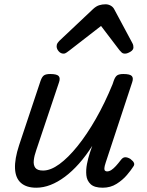

<svg xmlns="http://www.w3.org/2000/svg" viewBox="-20 -860 685 895"><path d="M149 15Q103 15 77.5 -7.5Q52 -30 50 -74.5Q48 -119 69 -183L169 -483Q176 -503 185.5 -509Q195 -515 214 -515Q245 -515 253.5 -505.5Q262 -496 255 -476L149 -160Q140 -135 137.5 -113Q135 -91 144.5 -78Q154 -65 181 -65Q216 -65 257 -95Q298 -125 341.5 -179Q385 -233 427 -306.5Q469 -380 505 -468L510 -483Q517 -503 526.5 -509Q536 -515 555 -515Q586 -515 594.5 -505.5Q603 -496 596 -476L473 -103Q467 -85 466.5 -76Q466 -67 470 -64Q474 -61 479 -61Q489 -61 499 -67.5Q509 -74 520 -86Q531 -98 544 -115Q553 -127 564 -127Q575 -127 588 -119Q601 -109 604.5 -100.5Q608 -92 601 -83Q591 -67 571.5 -44Q552 -21 523.5 -3Q495 15 459 15Q420 15 402.5 -1.5Q385 -18 382.5 -43Q380 -68 385.5 -96Q391 -124 399 -148L410 -180Q380 -133 348 -97Q316 -61 282.5 -36Q249 -11 215.5 2Q182 15 149 15ZM276 -610Q263 -610 253.5 -621Q244 -632 244 -644Q244 -653 248 -659Q252 -665 256 -669L414 -818Q428 -831 442 -835.5Q456 -840 472 -840Q485 -840 496.5 -833.5Q508 -827 514 -814L596 -661Q600 -654 601 -649Q602 -644 602 -639Q602 -627 587.5 -618.5Q573 -610 563 -610Q553 -610 547.5 -615Q542 -620 537 -626L451 -739L304 -625Q298 -621 291 -615.5Q284 -610 276 -610Z"/></svg>

Font: Playwrite CA
Style: Regular
Weight: 400
Designer: Veronika Burian, José Scaglione
Foundry: TypeTogether
Version: Version 1.002